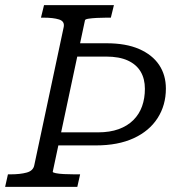

<svg xmlns="http://www.w3.org/2000/svg" viewBox="-39 -730 711 750"><path d="M293 -651 167 -59Q167 -56 179 -53.5Q191 -51 211 -50Q231 -49 251 -49H274L263 0H-19L-8 -49H3Q40 -49 65.5 -56Q91 -63 95 -85L210 -625Q214 -647 191.5 -654Q169 -661 132 -661H121L133 -710H406L394 -661H376Q358 -661 339 -660Q320 -659 307 -657Q294 -655 293 -651ZM151 -162 162 -213H344Q390 -213 424.5 -225.5Q459 -238 482 -261Q505 -284 516 -315Q527 -346 527 -383Q527 -422 510.5 -450Q494 -478 460.5 -493.5Q427 -509 375 -509H235L233 -561H377Q453 -561 504.5 -538.5Q556 -516 582.5 -476.5Q609 -437 609 -384Q609 -319 576.5 -268.5Q544 -218 483 -190Q422 -162 336 -162Z"/></svg>

Font: Roboto Serif Light
Style: Italic
Weight: 300
Italic angle: -10°
Version: Version 1.007